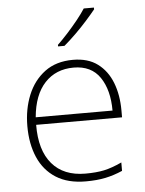

<svg xmlns="http://www.w3.org/2000/svg" viewBox="-54 -810 654 864"><g transform="rotate(-5 272.5 -378.0)"><path d="M288 -540Q356 -540 399.5 -507.5Q443 -475 464.5 -419.5Q486 -364 486 -294V-263H98Q97 -148 149.5 -86.5Q202 -25 300 -25Q349 -25 384.5 -32.5Q420 -40 465 -61V-23Q426 -6 387.5 2Q349 10 299 10Q218 10 164.5 -24Q111 -58 84.5 -119Q58 -180 58 -260Q58 -337 84 -400.5Q110 -464 161 -502Q212 -540 288 -540ZM288 -505Q208 -505 158 -451.5Q108 -398 99 -297H446Q446 -390 407 -447.5Q368 -505 288 -505ZM403 -758Q386 -737 361.5 -709.5Q337 -682 309 -654.5Q281 -627 256 -606H227V-613Q248 -633 273 -660.5Q298 -688 320.5 -716Q343 -744 357 -766H403Z"/></g></svg>

Font: Noto Sans Gujarati UI ExtraLight
Style: Regular
Weight: 200
Designer: Jelle Bosma - Monotype Design Team, Universal Thirst
Foundry: Monotype Imaging Inc.
Version: Version 2.106; ttfautohint (v1.8.4.7-5d5b)